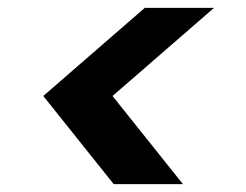

<svg xmlns="http://www.w3.org/2000/svg" viewBox="-20 -600 624 488"><path d="M445 -132H269L90 -356L348 -580H524L266 -356Z"/></svg>

Font: SVN-Poppins SemiBold
Style: Italic
Weight: 600
Italic angle: -10°
Designer: Ninad Kale (Devanagari), Jonny Pinhorn (Latin)
Foundry: Indian Type Foundry
Version: Version 3.002 2017; ttfautohint (v1.8.3)